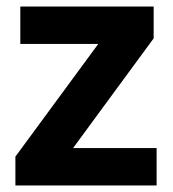

<svg xmlns="http://www.w3.org/2000/svg" viewBox="-20 -566 528 586"><path d="M458 0V-114H203L449 -449V-546H42V-432H280L27 -88V0Z"/></svg>

Font: Noto Sans Malayalam
Style: Bold
Weight: 700
Designer: Jelle Bosma - Monotype Design Team
Foundry: Monotype Imaging Inc.
Version: Version 2.104